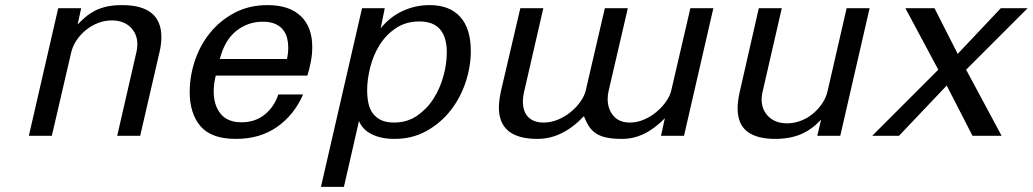

<svg xmlns="http://www.w3.org/2000/svg" viewBox="-20 -532 4045 752"><path d="M208 -500H298L284 -436Q299 -452 315 -465.5Q331 -479 351 -489.5Q371 -500 397 -506Q423 -512 458 -512Q612 -512 612 -387Q612 -375 610.5 -360.5Q609 -346 605 -329L529 0H439L515 -331Q518 -345 518 -358Q518 -399 491 -425.5Q464 -452 418 -452Q391 -452 365.5 -442.5Q340 -433 318 -415.5Q296 -398 280 -374.5Q264 -351 258 -323L183 0H93Z M723 -172Q723 -233 743 -293.5Q763 -354 802 -402.5Q841 -451 898 -481.5Q955 -512 1028 -512Q1113 -512 1158 -469Q1203 -426 1203 -348Q1203 -319 1197.5 -290.5Q1192 -262 1184 -236H825Q821 -219 819 -204Q817 -189 817 -174Q817 -120 844 -86.5Q871 -53 926 -53Q980 -53 1017.5 -84Q1055 -115 1070 -162H1167Q1133 -83 1066 -35.5Q999 12 904 12Q808 12 765.5 -37.5Q723 -87 723 -172ZM1104 -301Q1109 -324 1109 -346Q1109 -365 1104.5 -383Q1100 -401 1088.5 -415.5Q1077 -430 1057.5 -438.5Q1038 -447 1009 -447Q951 -447 905.5 -411Q860 -375 841 -301Z M1398 -500H1487L1471 -421Q1506 -465 1556 -488.5Q1606 -512 1663 -512Q1741 -512 1782.5 -466Q1824 -420 1824 -332Q1824 -271 1803.5 -209.5Q1783 -148 1744.5 -99Q1706 -50 1650.5 -19Q1595 12 1525 12Q1473 12 1436.5 -6Q1400 -24 1386 -58L1327 200H1237ZM1418 -178Q1418 -151 1423 -127.5Q1428 -104 1440.5 -87.5Q1453 -71 1473 -61.5Q1493 -52 1523 -52Q1575 -52 1614 -79Q1653 -106 1678.5 -146.5Q1704 -187 1717 -235Q1730 -283 1730 -326Q1730 -448 1623 -448Q1570 -448 1531 -422Q1492 -396 1467 -356Q1442 -316 1430 -268.5Q1418 -221 1418 -178Z M2018 -500H2108L2034 -178Q2028 -154 2028 -134Q2028 -95 2049 -73.5Q2070 -52 2109 -52Q2138 -52 2165.5 -63.5Q2193 -75 2215.5 -93.5Q2238 -112 2253.5 -134Q2269 -156 2274 -177L2349 -500H2439L2364 -177Q2362 -169 2361 -160.5Q2360 -152 2360 -144Q2360 -105 2382.5 -78.5Q2405 -52 2447 -52Q2475 -52 2502 -63.5Q2529 -75 2551 -93.5Q2573 -112 2588.5 -134Q2604 -156 2609 -177L2684 -500H2774L2659 0H2569L2584 -69Q2506 12 2417 12Q2381 12 2356.5 7Q2332 2 2315 -9Q2298 -20 2287 -37Q2276 -54 2267 -77Q2183 12 2085 12Q1934 12 1934 -111Q1934 -137 1942 -175Z M2869 -108Q2869 -134 2877 -171L2952 -500H3042L2966 -169Q2963 -156 2963 -143Q2963 -102 2990 -75.5Q3017 -49 3063 -49Q3089 -49 3115 -58.5Q3141 -68 3162.5 -85.5Q3184 -103 3200 -126.5Q3216 -150 3222 -178L3296 -500H3386L3271 0H3181L3196 -64Q3162 -26 3118.5 -7Q3075 12 3016 12Q2944 12 2906.5 -17Q2869 -46 2869 -108Z M3789 0 3688 -197 3501 0H3396L3655 -259L3526 -500H3640L3731 -321L3900 -500H4005L3764 -259L3903 0Z"/></svg>

Font: Perun
Style: Italic
Weight: 400
Italic angle: -12°
Foundry: Copyright (c) Stefan Peev, Context Ltd, 2016
Version: Version 1.027